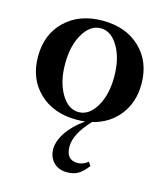

<svg xmlns="http://www.w3.org/2000/svg" viewBox="-107 -535 751 871"><g transform="rotate(15 268.5 -99.5)"><path d="M268.6 11.7Q159.7 11.7 92.8 -52.2Q25.9 -116.2 25.9 -220.7Q25.9 -325.2 92.8 -389.2Q159.7 -453.1 268.6 -453.1Q377.9 -453.1 444.8 -389.2Q511.7 -325.2 511.7 -220.7Q511.7 -134.8 465.3 -75.2Q418.9 -15.6 339.4 3.9Q269.5 78.1 269.5 136.7Q269.5 200.2 323.7 200.2Q349.6 200.2 372.6 181.2L384.3 198.7Q360.8 229 339.8 241.2Q318.8 253.4 288.1 253.4Q248.5 253.4 224.9 229Q201.2 204.6 201.2 167Q201.2 129.4 229.5 87.4Q257.8 45.4 309.1 9.3Q293 11.7 268.6 11.7ZM186.3 -80.1Q219.2 -23.9 268.6 -23.9Q317.9 -23.9 350.8 -80.1Q383.8 -136.2 383.8 -220.7Q383.8 -305.2 350.8 -361.3Q317.9 -417.5 268.6 -417.5Q219.2 -417.5 186.3 -361.3Q153.3 -305.2 153.3 -220.7Q153.3 -136.2 186.3 -80.1Z"/></g></svg>

Font: Elstob 10pt SemiBold
Style: Regular
Weight: 600
Designer: Peter S. Baker
Version: Version 1.015